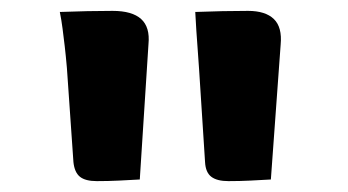

<svg xmlns="http://www.w3.org/2000/svg" viewBox="-20 -772 640 353"><path d="M237 -442Q219 -441 199 -440Q179 -439 158 -439Q137 -439 127 -447Q117 -455 115 -474L103 -647Q101 -670 99 -687Q97 -704 95 -719.5Q93 -735 90 -750Q116 -751 140.5 -751.5Q165 -752 187 -752Q223 -752 239.5 -737Q256 -722 253 -691ZM478 -442Q460 -441 440.5 -440Q421 -439 400 -439Q379 -439 368.5 -447Q358 -455 357 -474L346 -645Q345 -663 343.5 -680.5Q342 -698 341 -715.5Q340 -733 339 -750Q365 -751 389 -751.5Q413 -752 436 -752Q468 -752 483.5 -737Q499 -722 496 -690Z"/></svg>

Font: Rec Mono Semicasual
Style: Bold
Weight: 700
Version: Version 1.085; ttfautohint (v1.8.4.7-5d5b)